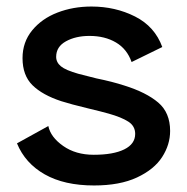

<svg xmlns="http://www.w3.org/2000/svg" viewBox="-20 -556 573 588"><path d="M32 -117 128 -170Q135 -136 173.5 -109Q212 -82 267 -82Q327 -82 360.5 -98.5Q394 -115 394 -146Q394 -170 373 -183.5Q352 -197 313 -208Q292 -214 250 -224Q196 -237 168 -246Q110 -265 79.5 -295Q49 -325 49 -378Q49 -427 78.5 -463Q108 -499 156 -517.5Q204 -536 260 -536Q333 -536 393.5 -505.5Q454 -475 477 -412L383 -366Q369 -406 335 -426Q301 -446 254 -446Q212 -446 182 -429.5Q152 -413 152 -382Q152 -365 166.5 -353Q181 -341 220 -330L275 -316Q324 -306 361 -294Q428 -273 464.5 -242Q501 -211 501 -155Q501 -113 476.5 -75Q452 -37 399.5 -12.5Q347 12 268 12Q177 12 117 -22Q57 -56 32 -117Z"/></svg>

Font: Shippori Antique
Style: Regular
Weight: 400
Designer: FONTDASU
Foundry: FONTDASU / Google Inc. / but / Adobe
Version: Version 2.001